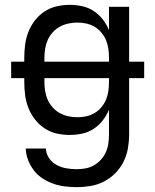

<svg xmlns="http://www.w3.org/2000/svg" viewBox="-20 -548 640 791"><path d="M296 223Q272 223 247.5 220Q223 217 200 209Q177 201 156 187.5Q135 174 120 154.5Q105 135 96 112Q87 89 86 64H169Q170 86 182.5 104Q195 122 214 132Q233 142 254 145.5Q275 149 296 149Q315 149 333.5 145.5Q352 142 368 132.5Q384 123 396.5 109Q409 95 416.5 78Q424 61 426.5 42.5Q429 24 429 5V-96Q419 -72 403 -51.5Q387 -31 365.5 -17Q344 -3 318.5 2.5Q293 8 268 8Q240 8 213.5 2Q187 -4 164 -19Q141 -34 124 -56Q107 -78 97 -103.5Q87 -129 83.5 -156Q80 -183 80 -210V-226H26V-294H80V-310Q80 -337 83.5 -364Q87 -391 97 -416.5Q107 -442 124 -464Q141 -486 164 -501Q187 -516 213.5 -522Q240 -528 268 -528Q293 -528 318.5 -522.5Q344 -517 365.5 -503Q387 -489 403 -468.5Q419 -448 429 -424V-520H512V-294H574V-226H512V5Q512 34 507 63Q502 92 489 118Q476 144 455.5 165Q435 186 409 199.5Q383 213 354 218Q325 223 296 223ZM163 -294H429V-310Q429 -328 426.5 -346.5Q424 -365 417 -382Q410 -399 398 -413.5Q386 -428 370 -437.5Q354 -447 336 -451Q318 -455 299 -455Q280 -455 261.5 -451Q243 -447 226.5 -438Q210 -429 197 -414.5Q184 -400 176.5 -383Q169 -366 166 -347.5Q163 -329 163 -310ZM299 -65Q318 -65 336 -69Q354 -73 370 -82.5Q386 -92 398 -106.5Q410 -121 417 -138Q424 -155 426.5 -173.5Q429 -192 429 -210V-226H163V-210Q163 -191 166 -172.5Q169 -154 176.5 -137Q184 -120 197 -105.5Q210 -91 226.5 -82Q243 -73 261.5 -69Q280 -65 299 -65Z"/></svg>

Font: Iosevka Aile
Style: Regular
Weight: 400
Designer: Belleve Invis
Foundry: Belleve Invis
Version: Version 28.0.1; ttfautohint (v1.8.4)